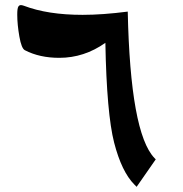

<svg xmlns="http://www.w3.org/2000/svg" viewBox="-20 -723 714 750"><path d="M479 -677.7C414.1 -669.4 355.5 -665 302.7 -665C211.9 -665 135.3 -676.8 72.8 -700.7C51.3 -708.5 47.4 -697.3 47.4 -665.5C47.4 -639.6 50.3 -610.8 55.7 -580.1C61 -549.3 68.4 -531.2 77.1 -526.9C115.7 -506.8 160.6 -497.1 211.4 -497.1C276.4 -497.1 336.4 -516.6 391.6 -555.7C395 -370.6 406.7 -240.7 425.8 -166C445.3 -90.3 471.7 -35.2 505.4 -1.5L513.7 6.8L588.4 -100.6L583.5 -105.5C520.5 -171.4 485.8 -362.3 479 -677.7Z"/></svg>

Font: Parastoo
Style: Bold
Weight: 700
Foundry: Saber Rastikerdar (saber.rastikerdar@gmail.com)
Version: Version 2.0.1